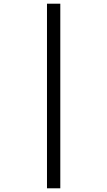

<svg xmlns="http://www.w3.org/2000/svg" viewBox="-20 -852 580 1038"><path d="M234 -832H306V166H234Z"/></svg>

Font: Noto Sans Gurmukhi
Style: Regular
Weight: 400
Designer: Jelle Bosma - Monotype Design Team
Foundry: Monotype Imaging Inc.
Version: Version 2.003